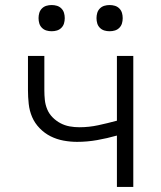

<svg xmlns="http://www.w3.org/2000/svg" viewBox="-20 -742 640 762"><path d="M444 0V-204Q405 -193 365.5 -186Q326 -179 286 -179Q259 -179 232 -184Q205 -189 181 -201Q157 -213 137.5 -233Q118 -253 107.5 -277.5Q97 -302 94 -329.5Q91 -357 91 -384V-520H156V-384Q156 -364 158 -345Q160 -326 167.5 -308Q175 -290 189 -276Q203 -262 220 -253Q237 -244 256 -240.5Q275 -237 295 -237Q333 -237 370 -245Q407 -253 444 -263V-520H509V0ZM415 -618Q404 -618 394 -621Q384 -624 376.5 -631.5Q369 -639 366 -649Q363 -659 363 -670Q363 -681 366 -691Q369 -701 376.5 -708.5Q384 -716 394 -719Q404 -722 415 -722Q426 -722 436 -719Q446 -716 453.5 -708.5Q461 -701 464 -691Q467 -681 467 -670Q467 -659 464 -649Q461 -639 453.5 -631.5Q446 -624 436 -621Q426 -618 415 -618ZM185 -618Q174 -618 164 -621Q154 -624 146.5 -631.5Q139 -639 136 -649Q133 -659 133 -670Q133 -681 136 -691Q139 -701 146.5 -708.5Q154 -716 164 -719Q174 -722 185 -722Q196 -722 206 -719Q216 -716 223.5 -708.5Q231 -701 234 -691Q237 -681 237 -670Q237 -659 234 -649Q231 -639 223.5 -631.5Q216 -624 206 -621Q196 -618 185 -618Z"/></svg>

Font: Iosevka Aile Light
Style: Regular
Weight: 300
Designer: Belleve Invis
Foundry: Belleve Invis
Version: Version 27.3.5; ttfautohint (v1.8.4)